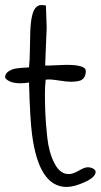

<svg xmlns="http://www.w3.org/2000/svg" viewBox="-21 -749 399 761"><path d="M60 -419Q15 -419 -1 -441Q-1 -457 12.5 -466Q26 -475 42 -477.5Q58 -480 94 -482Q97 -509 97.5 -551.5Q98 -594 99 -624Q102 -703 123 -721Q132 -729 142.5 -729Q153 -729 161 -727Q164 -655 164 -640L158 -490Q160 -489 169 -489L241 -492Q319 -492 319 -468Q319 -434 291 -428Q278 -425 260.5 -425Q243 -425 215.5 -429.5Q188 -434 176 -434Q164 -434 160 -433Q157 -404 157 -375.5Q157 -347 158.5 -304.5Q160 -262 166.5 -203Q173 -144 195 -101.5Q217 -59 251 -59Q268 -59 291 -72.5Q314 -86 326.5 -86Q339 -86 348.5 -80.5Q358 -75 358 -68Q358 -47 315.5 -27.5Q273 -8 243 -8Q133 -8 106 -216Q98 -276 94 -422Q78 -419 60 -419Z"/></svg>

Font: Handlee
Style: Regular
Weight: 400
Designer: Joe Prince
Foundry: Joe Prince
Version: Version 1.001